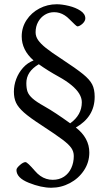

<svg xmlns="http://www.w3.org/2000/svg" viewBox="-20 -694 507 911"><path d="M116.7 173.3Q87.4 161.6 72.8 146.5Q58.1 131.3 58.1 112.8Q58.1 107.4 62.3 101.8Q66.4 96.2 74.7 88.9Q82.5 82 89.1 78.6Q95.7 75.2 100.6 75.2Q105.5 75.2 116.7 85.7Q127.9 96.2 146 117.2Q157.7 130.9 171.1 140.4Q184.6 149.9 199.5 154.5Q214.4 159.2 230 159.2Q261.2 159.2 283.7 144.3Q306.2 129.4 318.1 103.5Q330.1 77.6 330.1 46.4Q330.1 24.9 318.1 7.8Q306.2 -9.3 276.4 -31.7Q246.6 -54.2 178.7 -98.6L175.8 -100.6Q120.6 -136.2 93.5 -160.4Q66.4 -184.6 56.2 -206.5Q45.9 -228.5 45.9 -258.8Q45.9 -289.6 57.1 -319.3Q68.4 -349.1 89.4 -372.6Q110.4 -396 139.2 -407.2Q110.8 -432.1 96.9 -460.7Q83 -489.3 83 -521Q83 -564 106 -598.9Q128.9 -633.8 167 -653.8Q205.1 -673.8 249 -673.8Q274.4 -673.8 306.6 -666Q338.9 -658.2 361.8 -643.1Q384.8 -627.9 384.8 -606.9Q384.8 -600.1 381.3 -593.8Q377.9 -587.4 371.1 -581.1Q364.3 -575.2 358.2 -572Q352.1 -568.8 347.2 -568.8Q344.7 -568.8 335.7 -577.1Q326.7 -585.4 309.6 -602.5Q298.8 -613.8 286.9 -621.3Q274.9 -628.9 262.5 -632.6Q250 -636.2 236.8 -636.2Q212.9 -636.2 192.9 -624Q172.9 -611.8 160.9 -590.1Q148.9 -568.4 148.9 -540.5Q148.9 -521 160.9 -503.7Q172.9 -486.3 198.2 -466.1Q223.6 -445.8 271 -415Q342.3 -368.2 374 -342.3Q405.8 -316.4 417.5 -293.2Q429.2 -270 429.2 -234.9Q429.2 -187 406.7 -150.6Q384.3 -114.3 339.8 -88.9Q371.6 -64.5 387.7 -34.7Q403.8 -4.9 403.8 29.8Q403.8 76.2 378.4 114.5Q353 152.8 311.5 174.8Q270 196.8 223.1 196.8Q199.2 196.8 172.6 190.9Q146 185.1 116.7 173.3ZM368.2 -209Q368.2 -229 356 -249.3Q343.8 -269.5 319.3 -289.8Q294.9 -310.1 258.8 -330.1Q206.5 -358.9 164.1 -389.2Q134.3 -371.6 119.6 -349.4Q105 -327.1 105 -299.8Q105 -274.4 110.8 -258.5Q116.7 -242.7 134.5 -226.8Q152.3 -210.9 189 -190.4Q218.3 -173.8 247.3 -154.5Q276.4 -135.3 313 -108.9Q340.3 -128.4 354.2 -153.3Q368.2 -178.2 368.2 -209Z"/></svg>

Font: Junicode Two Beta VF
Style: Regular
Weight: 400
Designer: Peter S. Baker
Foundry: Briery Creek Software
Version: Version 1.031 beta; ttfautohint (v1.8.1.43-b0c9)